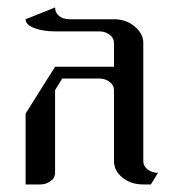

<svg xmlns="http://www.w3.org/2000/svg" viewBox="-20 -489 448 509"><path d="M47.9 0V-188L126 -312H282.2V-375Q282.2 -388.2 270.5 -397Q258.8 -405.8 243.2 -405.8H126Q93.8 -405.8 69.8 -415Q47.9 -423.8 47.9 -438L126 -469.2Q126 -455.1 137.2 -446.3Q147.5 -438 165 -438H282.2Q314.5 -438 336.9 -418.9Q359.9 -399.9 359.9 -375V-62Q359.9 -48.3 371.6 -39.6Q383.3 -30.8 398.9 -30.8L379.9 0H359.9Q327.1 0 304.7 -18.1Q282.2 -36.1 282.2 -62V-250Q282.2 -263.2 270.5 -272Q258.8 -280.8 243.2 -280.8H145L126 -250V-30.8Q126 -17.1 113.8 -8.8Q102.1 0 86.9 0Z"/></svg>

Font: Hhenum
Style: Regular
Weight: 400
Designer: T. Christopher White
Version: Version 1.0